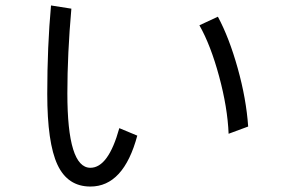

<svg xmlns="http://www.w3.org/2000/svg" viewBox="-20 -683 1040 700"><path d="M152.3 -340.8Q152.3 -513.7 166 -663.1L240.2 -651.4Q225.6 -486.3 225.6 -342.8Q225.6 -71.3 309.6 -71.3Q375 -71.3 415 -215.8L480.5 -188.5Q430.7 -2.9 309.6 -2.9Q226.6 -2.9 189.5 -82.5Q152.3 -162.1 152.3 -340.8ZM707 -590.8 774.4 -622.1Q815.4 -545.9 846.7 -434.1Q877.9 -322.3 884.8 -221.7L813.5 -195.3Q809.6 -291 778.8 -404.8Q748 -518.6 707 -590.8Z"/></svg>

Font: Gothic A1
Style: Regular
Weight: 400
Designer: HanYang I&C Co.,Ltd.
Foundry: HanYang I&C Co.,Ltd.
Version: Version 2.50